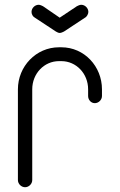

<svg xmlns="http://www.w3.org/2000/svg" viewBox="-20 -782 502 804"><path d="M230 -644C236 -644 244 -648 248 -650L336 -708C344 -712 350 -724 350 -732C350 -748 336 -762 320 -762C314 -762 306 -758 302 -756L230 -708L160 -756C156 -758 148 -762 142 -762C126 -762 112 -748 112 -732C112 -722 118 -712 126 -708L214 -650C218 -648 224 -644 230 -644ZM227 -584C131 -584 55 -504 55 -408V-28C55 -12 69 2 85 2C101 2 115 -12 115 -28V-408C115 -474 165 -526 227 -526H237C299 -526 349 -474 349 -408V-380C349 -364 361 -350 377 -350C393 -350 407 -364 407 -380V-408C407 -504 333 -584 237 -584Z"/></svg>

Font: bauhaus_2017
Style: _regular
Weight: 400
Version: Version 1.0